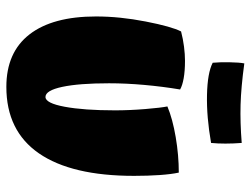

<svg xmlns="http://www.w3.org/2000/svg" viewBox="-110 -650 770 589"><g transform="rotate(90 274.5 -355.0)"><path d="M246 10Q140 10 85 -61Q30 -132 30 -265Q30 -338 45.5 -417.5Q61 -497 76 -526Q99 -532 122.5 -535Q146 -538 166 -538Q197 -538 219.5 -534Q242 -530 254 -523Q245 -469 240 -413Q235 -357 235 -305Q235 -213 246 -161.5Q257 -110 277 -110Q296 -110 307 -169Q318 -228 318 -323Q318 -368 314 -416.5Q310 -465 306 -484Q344 -500 400 -509.5Q456 -519 509 -519Q514 -496 516.5 -460Q519 -424 519 -382Q519 -190 450 -90Q381 10 246 10ZM418 -618Q338 -604 270.5 -605.5Q203 -607 172 -623Q170 -644 170.5 -674.5Q171 -705 174 -720Q247 -710 301 -708.5Q355 -707 418 -712Q420 -686 420 -662Q420 -638 418 -618Z"/></g></svg>

Font: Atma
Style: Bold
Weight: 700
Designer: Gregori Vincens, Jeremie Hornus, Riccardo Olocco, Yoann Minet.
Foundry: black foundry
Version: Version 1.102;PS 1.100;hotconv 1.0.86;makeotf.lib2.5.63406